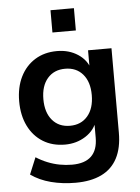

<svg xmlns="http://www.w3.org/2000/svg" viewBox="-60 -759 724 996"><g transform="rotate(-5 302.0 -261.5)"><path d="M293 190Q225 190 165.5 174.5Q106 159 61 127L97 40Q125 58 156 70.5Q187 83 219 89Q251 95 283 95Q350 95 383.5 62.5Q417 30 417 -34V-124H426Q411 -73 363.5 -42.5Q316 -12 256 -12Q190 -12 141 -42.5Q92 -73 65 -128Q38 -183 38 -256Q38 -329 65 -383.5Q92 -438 141 -468.5Q190 -499 256 -499Q318 -499 364.5 -468.5Q411 -438 425 -388H417V-489H539V-49Q539 30 511 83.5Q483 137 428 163.5Q373 190 293 190ZM290 -107Q348 -107 382 -147Q416 -187 416 -256Q416 -325 382 -364.5Q348 -404 290 -404Q232 -404 198 -364.5Q164 -325 164 -256Q164 -187 198 -147Q232 -107 290 -107ZM241 -597V-713H363V-597Z"/></g></svg>

Font: Nunito Sans 12pt ExtraLight 12pt
Style: Bold
Weight: 700
Version: Version 3.101;gftools[0.9.27]